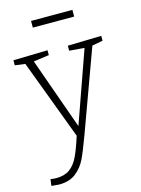

<svg xmlns="http://www.w3.org/2000/svg" viewBox="-139 -793 811 1108"><g transform="rotate(-15 266.5 -239.0)"><path d="M529 -528V-499L465 -487L286 3Q254 90 233 133.5Q212 177 173.5 207.5Q135 238 73 238Q63 238 27 234L32 195Q52 198 67 198Q116 198 147 175.5Q178 153 198.5 110.5Q219 68 243 -8L64 -485L3 -493V-523L208 -528V-499L115 -486L267 -59L418 -486L328 -493V-523ZM160 -716H407V-676H160Z"/></g></svg>

Font: Bitter Pro Light
Style: Regular
Weight: 300
Designer: Sol Matas, and Bitter project Authors
Foundry: Sol Matas
Version: Version 1.010